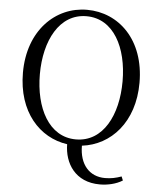

<svg xmlns="http://www.w3.org/2000/svg" viewBox="-62 -798 892 1073"><g transform="rotate(5 383.5 -262.0)"><path d="M383 -18C231 -18 151 -175 151 -364C151 -552 231 -709 383 -709C536 -709 615 -552 615 -364C615 -175 536 -18 383 -18ZM538 221C581 221 628 211 665 188L656 166C625 177 598 183 564 183C476 183 420 119 420 14C581 -5 710 -143 710 -364C710 -605 561 -745 383 -745C206 -745 56 -601 56 -364C56 -144 181 -9 337 13C338 120 400 221 538 221Z"/></g></svg>

Font: Source Han Serif CN
Style: Regular
Weight: 400
Designer: Ryoko NISHIZUKA 西塚涼子 (kana & ideographs); Frank Grießhammer (Latin, Greek & Cyrillic); Wenlong ZHANG 张文龙 (bopomofo); San
Foundry: Adobe
Version: Version 2.003;hotconv 1.1.1;makeotfexe 2.6.0